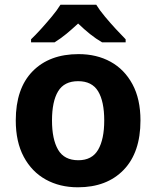

<svg xmlns="http://www.w3.org/2000/svg" viewBox="-20 -786 665 816"><path d="M577 -274Q577 -138 505.5 -64Q434 10 311 10Q234 10 174.5 -23Q115 -56 81 -119.5Q47 -183 47 -274Q47 -410 118.5 -483Q190 -556 314 -556Q391 -556 450 -523.5Q509 -491 543 -428Q577 -365 577 -274ZM201 -274Q201 -194 227 -149.5Q253 -105 313 -105Q371 -105 397 -149.5Q423 -194 423 -274Q423 -355 397 -398Q371 -441 312 -441Q253 -441 227 -398Q201 -355 201 -274ZM389 -766Q403 -743 426 -715.5Q449 -688 472.5 -662.5Q496 -637 514 -619V-606H414Q388 -621 363 -641Q338 -661 312 -686Q285 -661 262 -642Q239 -623 212 -606H112V-619Q131 -637 154.5 -663Q178 -689 200.5 -716Q223 -743 237 -766Z"/></svg>

Font: Noto Sans Khmer UI
Style: Bold
Weight: 700
Designer: Danh Hong and the Monotype Design Team
Foundry: Monotype Imaging Inc.
Version: Version 2.002; ttfautohint (v1.8.4.7-5d5b)